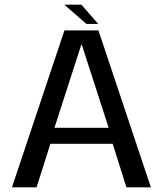

<svg xmlns="http://www.w3.org/2000/svg" viewBox="-20 -807 702 827"><path d="M31.5 0H137.5L197 -187.5H465.5L524.5 0H630L404 -676H257.5ZM214.5 -256.5 330.5 -615.5H332L448 -256.5ZM352 -704H403L330.5 -787H257Z"/></svg>

Font: Anybody UltraCondensed Thin
Style: Regular
Weight: 400
Version: Version 1.111